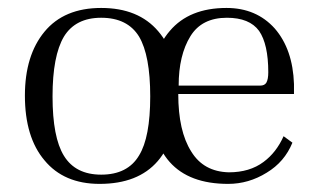

<svg xmlns="http://www.w3.org/2000/svg" viewBox="-20 -448 793 478"><path d="M42 -210Q42 -310.1 90.8 -369.1Q139.6 -428.2 231.9 -428.2Q324.7 -428.2 374 -370.1Q423.8 -311.5 423.8 -216.8Q419.4 9.8 228 9.8Q139.2 9.8 90.8 -48.8Q42 -106.4 42 -210ZM110.8 -208Q110.8 -106 139.2 -60.1Q168 -13.2 231.9 -13.2Q297.9 -13.2 326.2 -61Q354 -106 354 -208Q354 -310.1 326.2 -356.9Q297.4 -403.8 231.9 -403.8Q168 -403.8 139.2 -356.9Q110.8 -309.1 110.8 -208ZM543.9 -428.2Q618.2 -428.2 664.1 -377Q709 -325.2 711.9 -238.8V-213.9H423.8Q423.8 -121.6 456.1 -70.8Q486.8 -20.5 549.8 -19Q601.6 -19 636.2 -44.9Q668 -68.4 686 -108.9L708 -92.8Q688.5 -44.9 644 -18.1Q599.1 9.8 547.9 9.8Q354 9.8 354 -208Q354 -314.9 402.8 -371.1Q451.2 -428.2 543.9 -428.2ZM544.9 -403.8Q482.4 -403.8 454.1 -357.9Q424.8 -310.5 424.8 -234.9H627.9Q638.7 -234.9 643.1 -242.2Q647.9 -250.5 647.9 -268.1Q647.9 -337.9 625 -371.1Q601.1 -403.8 544.9 -403.8Z"/></svg>

Font: Unna Light
Style: Regular
Weight: 300
Designer: Jorge de Buen Unna
Foundry: Omnibus-Type
Version: Version 2.007;PS 002.007;hotconv 1.0.88;makeotf.lib2.5.64775